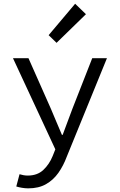

<svg xmlns="http://www.w3.org/2000/svg" viewBox="-20 -797 640 1026"><path d="M131.2 209.5Q114.5 209.5 97 206.5Q79.6 203.5 67 199.5L84.4 134Q93.7 137 105.3 139.1Q116.8 141.2 127.9 141.2Q179.3 141.2 211.2 111.4Q243.2 81.6 261.4 36.9L275.7 1L49.3 -486.1H132.1L251.4 -217Q265 -184.8 280.4 -148.2Q295.8 -111.7 310.9 -76.4H314.9Q327.7 -110.6 341.4 -147.5Q355.1 -184.4 367.4 -217L472.9 -486.1H551.5L336.9 40Q319.1 88.1 292.1 126.5Q265 165 225.7 187.2Q186.5 209.5 131.2 209.5ZM282.2 -568.1 239.9 -609.1 381.5 -776.9 439.3 -721.1Z"/></svg>

Font: Source Code Pro ExtraLight
Style: Regular
Weight: 200
Monospace: yes
Designer: Paul D. Hunt, Teo Tuominen
Foundry: Adobe
Version: Version 1.026;hotconv 1.1.0;makeotfexe 2.6.0